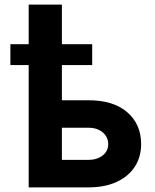

<svg xmlns="http://www.w3.org/2000/svg" viewBox="-20 -812 670 832"><path d="M379.5 -620.5V-530.1H25V-620.5ZM198.8 -377.5H362.1Q470.4 -378 530.9 -326.1Q591.3 -274.2 591.6 -188.1Q591.6 -131.9 564.2 -89.6Q536.8 -47.4 485.5 -23.7Q434.3 0 362.1 0H104.3V-792H248.2V-119.1H362.1Q400.2 -119.1 424.5 -138.1Q448.7 -157 449 -187.1Q448.7 -218.8 424.5 -238.9Q400.2 -258.9 362.1 -258.4H198.8Z"/></svg>

Font: Inter
Style: Regular
Weight: 400
Designer: Rasmus Andersson
Foundry: rsms
Version: Version 4.000;git-8c9346024